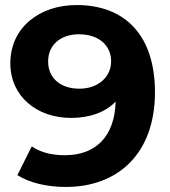

<svg xmlns="http://www.w3.org/2000/svg" viewBox="-20 -731 675 762"><path d="M293 -595C374 -595 421 -549 421 -488C421 -425 369 -379 295 -379C220 -379 171 -421 171 -487C171 -553 221 -595 293 -595ZM284 -711C137 -711 21 -622 21 -480C21 -348 127 -263 262 -263C336 -263 398 -285 439 -328C435 -187 358 -115 238 -115C190 -115 144 -124 106 -150L49 -36C97 -5 168 11 241 11C450 11 595 -123 595 -365C595 -590 477 -711 284 -711Z"/></svg>

Font: Montserrat-Alt1
Style: Bold
Weight: 700
Designer: Differentunic
Foundry: Differentunic
Version: Version 7.222